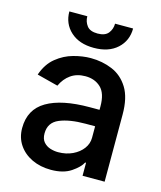

<svg xmlns="http://www.w3.org/2000/svg" viewBox="-113 -823 766 916"><g transform="rotate(15 270.5 -364.5)"><path d="M378.9 0V-64.3H374.6Q361.9 -39.4 323.9 -13.8Q285.9 11.7 225.1 11.7Q172.6 11.7 131 -8Q89.5 -27.7 65.5 -63.2Q41.5 -98.7 41.5 -145.6Q41.5 -237.9 115.6 -281.4Q189.6 -324.9 327.8 -324.9H375.7V-342Q375.7 -406.2 346.1 -434.3Q316.4 -462.4 269.9 -462.4Q227.6 -462.4 198 -441.6Q168.3 -420.8 151.6 -384.2L47.2 -411.2Q66.4 -466.6 104.4 -497.3Q142.4 -528.1 187.3 -540.3Q232.2 -552.6 272 -552.6Q329.5 -552.6 378.7 -532Q427.9 -511.4 457.9 -463.1Q487.9 -414.8 487.9 -331.3V0ZM375.7 -243.6H328.5Q249.3 -243.6 200.3 -223Q151.3 -202.4 151.3 -148.4Q151.3 -121.1 164.8 -105.8Q178.3 -90.6 197.8 -84.5Q217.3 -78.5 236.2 -78.5Q276.3 -78.5 307.9 -93.6Q339.5 -108.7 357.6 -133.2Q375.7 -157.7 375.7 -186.8ZM340.9 -741.1H430Q430 -680.8 387.6 -642Q345.2 -603.3 272 -603.3Q199.9 -603.3 157.5 -642Q115.1 -680.8 115.1 -741.1H203.8Q203.8 -714.5 219.3 -694.2Q234.7 -674 272 -674Q309.3 -674 325.1 -694.2Q340.9 -714.5 340.9 -741.1Z"/></g></svg>

Font: Interface Medium
Style: Regular
Weight: 500
Designer: Rasmus Andersson
Foundry: rsms
Version: Version 1.8